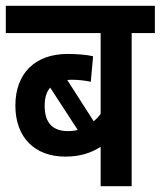

<svg xmlns="http://www.w3.org/2000/svg" viewBox="-20 -642 554 662"><path d="M514 -528V-622H0V-528H327V-249C320 -240 312 -231 303 -224L212 -366C217 -367 222 -367 228 -367C252 -367 275 -364 293 -360L301 -448C281 -453 246 -456 213 -456C101 -456 33 -389 33 -278C33 -167 101 -102 205 -102C257 -102 295 -115 327 -136V0H434V-528ZM134 -277C134 -304 140 -325 153 -340L248 -194C237 -191 226 -190 214 -190C167 -190 134 -213 134 -277Z"/></svg>

Font: Noto Sans Devanagari UI Condensed SemiBold
Style: Regular
Weight: 600
Width: 3
Designer: Jelle Bosma - Monotype Design Team
Foundry: Monotype Imaging Inc.
Version: Version 2.003